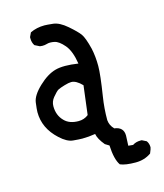

<svg xmlns="http://www.w3.org/2000/svg" viewBox="-103 -671 706 828"><g transform="rotate(-15 250.0 -256.5)"><path d="M401 80Q355 80 332 70Q313 43 310 -20L292 -31Q267 -61 263 -84Q233 -79 205 -79Q191 -79 164 -81.5Q137 -84 106 -113Q47 -167 47 -239Q47 -251 51 -281.5Q55 -312 94 -349Q133 -386 170 -396Q188 -401 214 -401Q239 -401 272 -396Q263 -454 239.5 -481.5Q216 -509 196 -513Q186 -515 177 -515Q169 -515 161 -512.5Q153 -510 142 -510L131 -511L109 -522Q100 -536 100 -553V-560L109 -579Q138 -593 173 -593Q183 -593 211 -590Q239 -587 272.5 -558Q306 -529 318.5 -512Q331 -495 344 -443Q352 -406 352 -364Q352 -326 337 -231Q329 -181 329 -128Q331 -104 349 -86Q390 -81 390 -43L388 2L409 4Q424 -6 444 -6H450L470 4Q479 16 479 33Q479 38 470 59Q440 80 401 80ZM209 -156Q234 -156 253 -171L269 -300Q243 -327 221 -327Q210 -327 190 -321Q170 -315 161 -310.5Q152 -306 134 -284Q120 -267 120 -246Q120 -205 146 -179Q168 -156 209 -156Z"/></g></svg>

Font: Xiaolai SC
Style: Regular
Weight: 400
Designer: Nozomi Seto 瀬戸のぞみ
Version: Version 3.11;December 4, 2020;FontCreator 13.0.0.2613 64-bit